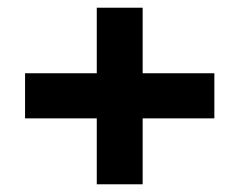

<svg xmlns="http://www.w3.org/2000/svg" viewBox="-20 -538 622 498"><path d="M231 -60V-518H350V-60ZM45 -231V-348H536V-231Z"/></svg>

Font: DM Sans 9pt ExtraBold
Style: Regular
Weight: 800
Version: Version 4.004;gftools[0.9.30]